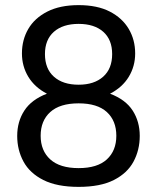

<svg xmlns="http://www.w3.org/2000/svg" viewBox="-20 -718 614 750"><path d="M287.1 12Q202.5 12 149.4 -14.8Q96.3 -41.5 71.8 -86.8Q47.2 -132.1 47.2 -187.1Q47.2 -243.1 75.1 -286Q103 -329 163.3 -352Q115.4 -377 90.5 -418.2Q65.7 -459.4 65.7 -509.3Q65.7 -562.3 90.4 -604.8Q115.2 -647.4 164.8 -672.7Q214.4 -698 287.1 -698Q360.2 -698 409.1 -672.7Q457.9 -647.4 483 -604.8Q508 -562.3 508 -509.3Q508 -459.4 483.1 -418.2Q458.3 -377 409.9 -352Q470.7 -329 498.3 -286Q525.9 -243.1 525.9 -187.1Q525.9 -132.1 501.6 -86.8Q477.3 -41.5 424.7 -14.8Q372.2 12 287.1 12ZM287.1 -61.3Q360.2 -61.3 397.3 -95.3Q434.4 -129.3 434.4 -187.6Q434.4 -246.4 397.3 -280.4Q360.2 -314.3 287.1 -314.3Q214 -314.3 176.4 -280.4Q138.8 -246.4 138.8 -187.6Q138.8 -129.3 176.4 -95.3Q214 -61.3 287.1 -61.3ZM287.1 -387.1Q347.9 -387.1 383 -418.4Q418.1 -449.6 418.1 -506.8Q418.1 -563 383.3 -593.9Q348.4 -624.7 287.1 -624.7Q225.7 -624.7 190.6 -593.9Q155.6 -563 155.6 -506.8Q155.6 -449.6 190.6 -418.4Q225.7 -387.1 287.1 -387.1Z"/></svg>

Font: Archivo SemiBold
Style: Regular
Weight: 600
Designer: Hector Gatti
Foundry: Omnibus-Type
Version: Version 2.001